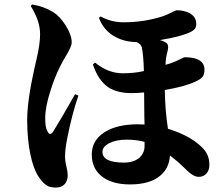

<svg xmlns="http://www.w3.org/2000/svg" viewBox="-20 -796 998 862"><path d="M231 46Q210 46 196 40Q174 29 155 0Q130 -36 116 -104.5Q102 -173 102 -257.5Q102 -342 134 -487Q138 -505 140 -513Q141 -519 144 -530Q160 -598 160 -643Q160 -702 118 -769L124 -776Q175 -768 218 -742Q248 -724 274 -683Q302 -639 302 -605Q302 -589 279 -550Q259 -517 248 -494Q224 -445 207 -390Q183 -316 183 -266Q183 -224 192 -209Q203 -183 218 -204Q257 -267 317 -373L332 -367Q303 -282 283 -181Q272 -126 272 -94Q272 -72 279 -45Q284 -23 284 -10Q284 15 271 30Q257 46 231 46ZM564 32Q489 32 444 1Q392 -35 392 -102Q392 -166 450 -203Q506 -238 599 -238Q618 -238 629 -237Q629 -250 628 -274Q627 -352 627 -381Q597 -378 571 -378Q507 -378 468 -403Q421 -434 397 -507L407 -515Q465 -467 531 -467Q583 -467 626 -477Q624 -549 617 -582Q613 -599 593 -607Q537 -608 495 -632Q445 -660 424 -716L432 -722Q479 -696 534 -696Q628 -696 711 -723Q731 -730 756 -743Q770 -750 773 -750Q806 -750 831 -737Q860 -721 861 -692Q862 -676 855 -667Q850 -660 837 -653Q795 -632 698 -616Q707 -614 719.5 -608Q732 -602 734 -592Q736 -584 733 -569Q724 -538 723 -505Q744 -510 769 -521Q781 -526 797 -534Q807 -539 809 -539Q898 -539 898 -483Q898 -463 890 -452Q881 -440 856 -429Q809 -407 720 -392Q721 -302 734 -218Q815 -193 866 -153Q896 -129 907 -109Q920 -87 920 -56Q920 -33 908 -18Q894 -2 872 -2Q848 -2 815 -35L813 -37Q781 -69 743 -98Q740 -41 699 -7Q652 32 564 32ZM537 -66Q579 -66 604 -86.5Q629 -107 629 -141V-159Q593 -169 549 -169Q502 -169 471 -153.5Q440 -138 440 -114Q440 -66 537 -66Z"/></svg>

Font: GenRyuMin TW H
Style: Regular
Weight: 900
Version: Version 1.501;PS 1;hotconv 16.6.51;makeotf.lib2.5.65220